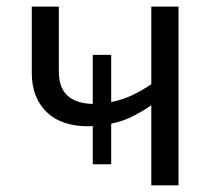

<svg xmlns="http://www.w3.org/2000/svg" viewBox="-20 -555 642 575"><path d="M514.6 -535.2V0H433.1V-239.7Q403.8 -219.7 375.2 -205.6Q346.7 -191.4 313 -184.6V-63H257.8V-177.7Q254.9 -177.2 252 -177Q249 -176.8 245.1 -176.8Q162.6 -176.8 118.9 -220.2Q75.2 -263.7 75.2 -335.9V-535.2H156.2V-341.8Q156.2 -292.5 181.9 -268.8Q207.5 -245.1 257.8 -243.7V-390.6H313V-249.5Q344.7 -255.4 374 -269Q403.3 -282.7 433.1 -302.7V-535.2Z"/></svg>

Font: Wonky
Style: Regular
Weight: 400
Designer: Monotype Design Team
Foundry: Monotype Imaging Inc.
Version: Version 3.000